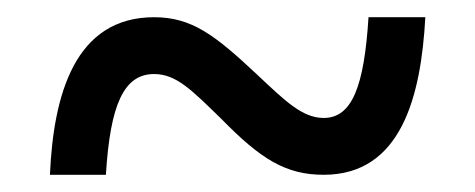

<svg xmlns="http://www.w3.org/2000/svg" viewBox="-20 -468 552 223"><path d="M38 -265H103C108 -347 124 -382 159 -382C185 -382 203 -363 237 -330C283 -283 312 -265 356 -265C446 -265 469 -356 474 -448H408C403 -368 389 -331 356 -331C331 -331 311 -351 279 -381C230 -427 203 -448 159 -448C67 -448 42 -358 38 -265Z"/></svg>

Font: Noto Serif Devanagari SemiCondensed SemiBold
Style: Regular
Weight: 600
Width: 4
Designer: Universal Thirst, Indian Type Foundry and the Monotype Design Team
Foundry: Monotype Imaging Inc.
Version: Version 2.004